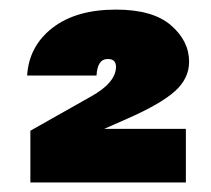

<svg xmlns="http://www.w3.org/2000/svg" viewBox="-20 -736 443 404"><path d="M37.1 -577.1Q41 -639.2 90.6 -677.5Q140.1 -715.8 224.1 -715.8Q301.3 -715.8 339.6 -682.9Q377.9 -649.9 377.9 -606Q377.9 -570.8 347.9 -543.9Q317.9 -517.1 249 -486.8L199.2 -464.8H371.1V-352.1H43.9V-460.9L171.9 -533.2Q223.6 -562 224.1 -595.2Q224.1 -612.3 206.1 -611.8Q185.1 -611.8 183.1 -577.1Z"/></svg>

Font: Poppins ExtraBold
Style: Regular
Weight: 800
Designer: Ninad Kale (Devanagari), Jonny Pinhorn (Latin)
Foundry: Indian Type Foundry
Version: 4.004